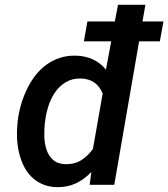

<svg xmlns="http://www.w3.org/2000/svg" viewBox="-20 -770 701 800"><path d="M646 -597.7H559.6L456.1 0H353.5L360.8 -53.7Q331.5 -22.5 295.9 -5.9Q260.3 10.7 216.3 9.8Q181.6 8.8 155.3 -3.2Q128.9 -15.1 109.6 -34.9Q90.3 -54.7 77.9 -80.8Q65.4 -106.9 58.8 -136Q52.2 -165 51 -195.3Q49.8 -225.6 52.7 -254.4L53.7 -265.1Q57.6 -297.9 66.9 -331.1Q76.2 -364.3 90.6 -395Q105 -425.8 124.8 -452.1Q144.5 -478.5 170.2 -498Q195.8 -517.6 227.5 -528.3Q259.3 -539.1 296.9 -538.1Q334.5 -537.1 366.2 -522.9Q397.9 -508.8 421.4 -480L443.4 -597.7H329.6L344.2 -680.7H458.5L471.7 -750H585.9L573.7 -680.7H661.1ZM166.5 -254.4Q164.1 -229 164.8 -200Q165.5 -170.9 174.1 -145.8Q182.6 -120.6 201.2 -103.8Q219.7 -86.9 252.9 -85.9Q290.5 -85 318.4 -102.5Q346.2 -120.1 367.2 -149.4L407.7 -379.9Q396 -410.2 373 -426Q350.1 -441.9 317.9 -442.9Q281.2 -443.8 254.4 -427.7Q227.5 -411.6 209.7 -385.7Q191.9 -359.9 181.6 -327.6Q171.4 -295.4 168 -264.6Z"/></svg>

Font: Roboto Mono Medium
Style: Italic
Weight: 500
Designer: Google
Version: Version 2.000985; 2015; ttfautohint (v1.3)